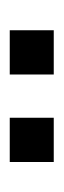

<svg xmlns="http://www.w3.org/2000/svg" viewBox="108 -900 128 384"><g transform="rotate(-90 172.0 -708.0)"><path d="M40 -752.5H128.5V-664.5H40ZM215 -752.5H303.5V-664.5H215Z"/></g></svg>

Font: Hepta Slab ExtraLight
Style: Regular
Weight: 400
Version: Version 1.102